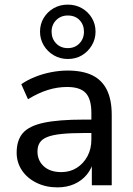

<svg xmlns="http://www.w3.org/2000/svg" viewBox="-20 -801 573 830"><path d="M228 9Q178 9 137.5 -11Q97 -31 74.5 -65Q52 -99 52 -141Q52 -195 79 -226Q106 -257 170 -270.5Q234 -284 342 -284H389V-226H344Q286 -226 247 -222Q208 -218 185 -209Q162 -200 152 -184.5Q142 -169 142 -146Q142 -107 169.5 -82Q197 -57 245 -57Q283 -57 312 -75.5Q341 -94 358 -125.5Q375 -157 375 -198V-313Q375 -372 351 -398.5Q327 -425 270 -425Q228 -425 186.5 -412Q145 -399 101 -372L72 -437Q98 -455 131.5 -468.5Q165 -482 201.5 -489Q238 -496 272 -496Q337 -496 379 -475.5Q421 -455 442 -412.5Q463 -370 463 -304V0H377V-111H386Q378 -74 356 -47Q334 -20 301.5 -5.5Q269 9 228 9ZM273 -546Q240 -546 212.5 -562Q185 -578 169 -605Q153 -632 153 -664Q153 -697 169 -723.5Q185 -750 212 -765.5Q239 -781 273 -781Q307 -781 334 -765.5Q361 -750 377 -723.5Q393 -697 393 -664Q393 -632 377 -605Q361 -578 334.5 -562Q308 -546 273 -546ZM273 -593Q304 -593 323.5 -613.5Q343 -634 343 -664Q343 -694 324 -714Q305 -734 273 -734Q243 -734 223 -714Q203 -694 203 -664Q203 -634 222.5 -613.5Q242 -593 273 -593Z"/></svg>

Font: Nunito Sans 12pt ExtraLight 12pt Medium
Style: Regular
Weight: 500
Version: Version 3.101;gftools[0.9.27]